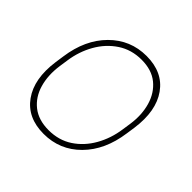

<svg xmlns="http://www.w3.org/2000/svg" viewBox="-144 -675 822 822"><g transform="rotate(45 267.5 -264.0)"><path d="M48.3 -284.2Q64.5 -400.4 133.3 -469.2Q202.1 -538.1 299.3 -538.1Q397.9 -538.1 446.8 -469.2Q495.6 -400.4 479.5 -284.2L473.6 -244.1Q457.5 -127.9 389.2 -59.1Q320.8 9.8 223.1 9.8Q125 9.8 75.7 -59.1Q26.4 -127.9 42.5 -244.1ZM66.9 -244.1Q58.1 -181.6 73 -129.9Q87.9 -78.1 126.7 -47.4Q165.5 -16.6 227.1 -16.6Q288.6 -16.6 335.2 -47.4Q381.8 -78.1 411.1 -129.9Q440.4 -181.6 449.2 -244.1L455.1 -284.2Q463.9 -345.7 448.7 -397.5Q433.6 -449.2 395.3 -480.5Q356.9 -511.7 295.4 -511.7Q234.4 -511.7 187.3 -480.5Q140.1 -449.2 110.8 -397.5Q81.5 -345.7 72.8 -284.2Z"/></g></svg>

Font: Robert Sans Thin
Style: Italic
Weight: 100
Italic angle: -8°
Designer: Christian Robertson (extended by Adam Twardoch)
Foundry: Google
Version: Version 12.135;April 2, 2019;FontCreator 11.5.0.2425 64-bit;